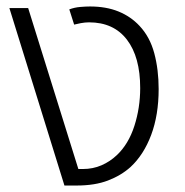

<svg xmlns="http://www.w3.org/2000/svg" viewBox="-20 -573 570 593"><path d="M179 0 9 -548H67L222 -51H236Q267 -51 293.5 -62.5Q320 -74 341 -94Q377 -128 395 -184Q413 -240 413 -301Q413 -397 372 -450.5Q331 -504 255 -504Q243 -504 229.5 -501.5Q216 -499 209 -497L194 -544Q210 -550 227.5 -551.5Q245 -553 258 -553Q308 -553 346 -537.5Q384 -522 411 -493Q443 -459 456.5 -408.5Q470 -358 470 -298Q470 -218 447 -156.5Q424 -95 383 -57Q354 -31 313.5 -15.5Q273 0 217 0Z"/></svg>

Font: Noto Sans Thai Light
Style: Regular
Weight: 300
Designer: Monotype Design Team
Foundry: Monotype Imaging Inc.
Version: Version 2.001